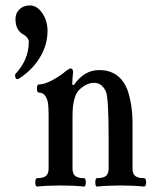

<svg xmlns="http://www.w3.org/2000/svg" viewBox="-20 -683 566 707"><path d="M49 -393Q40 -389 37 -397Q34 -406 37 -411Q86 -463 86 -529Q86 -543 68 -555Q37 -570 37 -613Q37 -635 52 -649Q67 -663 90 -663Q116 -663 135.5 -635Q155 -607 155 -569Q155 -518 127 -471.5Q99 -425 49 -393ZM117 4Q110 4 110 -11.5Q110 -27 117 -27Q139 -27 149 -35Q159 -43 159 -63V-258Q159 -285 157 -301Q155 -317 147 -329.5Q139 -342 123 -342Q116 -342 116 -357Q116 -372 123 -372Q145 -372 176 -389.5Q207 -407 223 -422Q236 -431 240 -431Q249 -431 249 -417Q246 -387 246 -371L252 -370Q290 -425 345 -425Q420 -425 449 -353Q468 -298 468 -228V-63Q468 -43 478 -35Q488 -27 510 -27Q518 -27 518 -11.5Q518 4 510 4Q473 0 424 0Q377 0 337 4Q331 4 331 -11.5Q331 -27 337 -27Q360 -27 370 -35Q380 -43 380 -63V-176Q380 -322 370 -346Q355 -378 327 -378Q302 -378 278 -358Q247 -336 247 -256V-63Q247 -43 257 -35Q267 -27 289 -27Q296 -27 296 -11.5Q296 4 289 4Q252 0 203 0Q154 0 117 4Z"/></svg>

Font: Junicode Cond Medium
Style: Regular
Weight: 500
Width: 3
Designer: Peter S. Baker
Version: Version 2.201